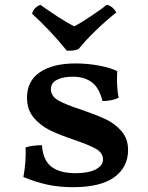

<svg xmlns="http://www.w3.org/2000/svg" viewBox="-20 -769 615 796"><path d="M77 -35Q89 -101 86 -158Q117 -167 154 -167Q158 -105 193 -78Q228 -51 293 -51Q346 -51 376.5 -66.5Q407 -82 407 -108Q407 -135 378.5 -151.5Q350 -168 288 -189Q226 -210 187 -229Q148 -248 120 -281Q92 -314 92 -364Q92 -434 146 -470Q200 -506 293 -506Q343 -506 391 -497Q439 -488 466 -474L465 -443Q465 -396 472 -364Q459 -357 440.5 -353.5Q422 -350 405 -350Q391 -406 360 -428.5Q329 -451 282 -451Q241 -451 216 -438Q191 -425 191 -400Q191 -370 222 -352.5Q253 -335 318 -314Q379 -293 417.5 -275Q456 -257 483.5 -225.5Q511 -194 511 -147Q511 -76 454 -34.5Q397 7 283 7Q225 7 176.5 -3.5Q128 -14 77 -35ZM113 -712Q119 -737 147 -749Q181 -725 220 -699.5Q259 -674 288 -660Q312 -672 358.5 -703Q405 -734 422 -749Q435 -747 445.5 -738Q456 -729 462 -717Q421 -685 378.5 -644Q336 -603 305 -565Q282 -557 257 -559Q186 -646 113 -712Z"/></svg>

Font: Vollkorn SC SemiBold
Style: Regular
Weight: 600
Designer: Friedrich Althausen
Foundry: Friedrich Althausen
Version: Version 4.015